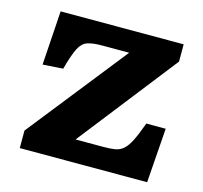

<svg xmlns="http://www.w3.org/2000/svg" viewBox="-82 -614 745 704"><g transform="rotate(15 290.0 -261.5)"><path d="M50 0V-66.5L347 -441.5H244Q209 -441.5 189 -434.7Q169 -428 156.3 -403Q143.5 -378 128.5 -322.5L51.5 -317.5L65 -523H532V-457.5L239.5 -83.5H344.5Q371.5 -83.5 389.3 -86.5Q407 -89.5 420.5 -101.3Q434 -113 446.5 -138Q459 -163 475 -207H548.5L533.5 0Z"/></g></svg>

Font: Literata Variable Black
Style: Regular
Weight: 900
Designer: Latin by Veronika Burian and Jose Scaglione. Greek by Irene Vlachou. Cyrillic by Vera Evstafieva.
Foundry: TypeTogether
Version: Version 3.021